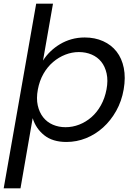

<svg xmlns="http://www.w3.org/2000/svg" viewBox="-39 -760 735 1040"><path d="M194 -432Q211 -459 234.5 -481.5Q258 -504 286.5 -521Q315 -538 348.5 -547.5Q382 -557 420 -557Q475 -557 519.5 -537Q564 -517 592.5 -480.5Q621 -444 631.5 -392Q642 -340 631 -276Q620 -212 590.5 -159.5Q561 -107 519.5 -69.5Q478 -32 427 -11.5Q376 9 321 9Q246 9 200.5 -27.5Q155 -64 138 -120L72 260H-19L157 -740H248ZM538 -276Q547 -324 538.5 -362Q530 -400 509.5 -425.5Q489 -451 457.5 -464.5Q426 -478 388 -478Q351 -478 315 -464Q279 -450 248.5 -424Q218 -398 196.5 -360.5Q175 -323 166 -275Q157 -227 165.5 -189Q174 -151 195 -124.5Q216 -98 247.5 -84.5Q279 -71 316 -71Q354 -71 390 -85Q426 -99 456 -125Q486 -151 507.5 -189.5Q529 -228 538 -276Z"/></svg>

Font: SVN-Poppins
Style: Italic
Weight: 400
Italic angle: -10°
Designer: Ninad Kale (Devanagari), Jonny Pinhorn (Latin)
Foundry: Indian Type Foundry
Version: Version 3.002 2017; ttfautohint (v1.8.3)